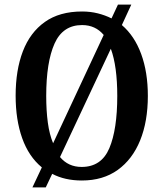

<svg xmlns="http://www.w3.org/2000/svg" viewBox="-20 -775 710 835"><path d="M162 -47Q105 -94 76.5 -174Q48 -254 48 -359Q48 -470 79.5 -552Q111 -634 175 -679.5Q239 -725 337 -725Q373 -725 405 -717Q437 -709 465 -695L493 -755H551L510 -666Q565 -619 594 -540Q623 -461 623 -358Q623 -247 589.5 -164.5Q556 -82 492 -36Q428 10 336 10Q262 10 207 -19L179 40H121ZM431 -623Q395 -666 337 -666Q253 -666 217 -585Q181 -504 181 -358Q181 -294 188 -242Q195 -190 211 -152ZM335 -49Q421 -49 455.5 -130.5Q490 -212 490 -358Q490 -422 483 -473.5Q476 -525 462 -563L241 -92Q277 -49 335 -49Z"/></svg>

Font: Noto Serif Khmer Condensed SemiBold
Style: Regular
Weight: 600
Width: 3
Designer: Danh Hong and the Monotype Design Team
Foundry: Monotype Imaging Inc.
Version: Version 2.004; ttfautohint (v1.8.4.7-5d5b)